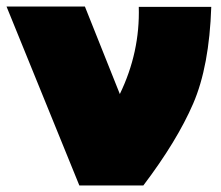

<svg xmlns="http://www.w3.org/2000/svg" viewBox="-22 -570 676 588"><path d="M625 -549Q619 -367 569.5 -252.5Q520 -138 417 -2H221L-2 -550H238L345 -282Q407 -410 403 -549Z"/></svg>

Font: AtCorfu Sans
Style: AtCorfu Sans Black
Weight: 900
Designer: Kostas Teopoulos
Foundry: Kostas Teopoulos
Version: Version 1.00 July 8, 2025, initial release